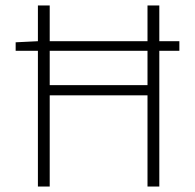

<svg xmlns="http://www.w3.org/2000/svg" viewBox="-20 -679 710 699"><path d="M118 0H161V-332H517V0H560V-494H633V-529H560V-659H517V-529H161V-659H118V-529L37 -525V-494H118ZM161 -369V-494H517V-369Z"/></svg>

Font: Source Sans Pro Light
Style: Regular
Weight: 300
Designer: Paul D. Hunt
Foundry: Adobe Systems Incorporated
Version: Version 3.006;hotconv 1.0.111;makeotfexe 2.5.65597